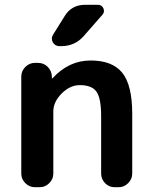

<svg xmlns="http://www.w3.org/2000/svg" viewBox="-20 -783 637 803"><path d="M126 0Q103 0 86 -17Q69 -34 69 -57V-463Q69 -486 86 -503Q103 -520 126 -520H139Q163 -520 179.5 -503.5Q196 -487 197 -463V-456Q197 -455 198 -455Q199 -455 200 -456Q268 -530 359 -530Q450 -530 491.5 -478.5Q533 -427 533 -307V-57Q533 -34 516 -17Q499 0 476 0H459Q436 0 419.5 -17Q403 -34 403 -57V-297Q403 -372 383.5 -399.5Q364 -427 314 -427Q273 -427 238 -392Q203 -357 203 -317V-57Q203 -34 186 -17Q169 0 146 0ZM336 -763H389Q406 -763 412.5 -748Q419 -733 408 -721L330 -632Q293 -590 236 -590H229Q210 -590 201 -606Q192 -622 202 -638L250 -715Q279 -763 336 -763Z"/></svg>

Font: Rounded Mplus 1c Bold
Style: Bold
Weight: 700
Version: Version 1.059.20150529